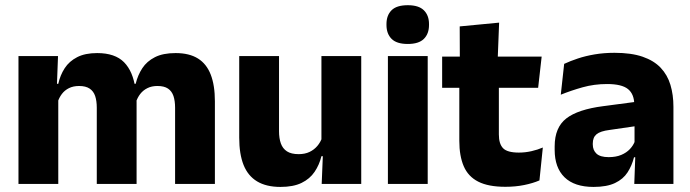

<svg xmlns="http://www.w3.org/2000/svg" viewBox="-20 -707 2652 738"><path d="M653 0V-293Q653 -319 646.8 -337.8Q640.5 -356.5 625.8 -366.5Q611 -376.5 585 -376.5Q563 -376.5 546.5 -368.2Q530 -360 519 -345.8Q508 -331.5 502.5 -313.5L488 -385H501.5Q509.5 -418 527 -444.8Q544.5 -471.5 575.5 -487.2Q606.5 -503 655 -503Q707.5 -503 740.8 -482.2Q774 -461.5 790 -420.2Q806 -379 806 -317.5V0ZM51 0V-491.5H203L198 -359L204 -354V0ZM352 0V-293Q352 -319 345.8 -337.8Q339.5 -356.5 324.5 -366.5Q309.5 -376.5 284 -376.5Q261.5 -376.5 245 -368.2Q228.5 -360 217.8 -345.8Q207 -331.5 201.5 -313.5L178 -385H204Q211.5 -418.5 228.8 -445Q246 -471.5 276.5 -487.2Q307 -503 353.5 -503Q422 -503 456.8 -467.8Q491.5 -432.5 500.5 -365.5Q502 -355.5 503.5 -341Q505 -326.5 505 -315V0Z M1052.5 -491.5V-202.5Q1052.5 -175.5 1059.5 -155.8Q1066.5 -136 1083 -125.2Q1099.5 -114.5 1128 -114.5Q1152 -114.5 1169.8 -123Q1187.5 -131.5 1199.8 -146Q1212 -160.5 1218 -178L1241.5 -106.5H1215.5Q1207.5 -73.5 1189.2 -46.5Q1171 -19.5 1139.2 -4Q1107.5 11.5 1058 11.5Q1003.5 11.5 968.2 -9.8Q933 -31 916.2 -73Q899.5 -115 899.5 -178V-491.5ZM1368.5 -491.5V0H1216.5L1221.5 -123L1215.5 -137V-491.5Z M1471 0V-491.5H1624V0ZM1547.5 -538Q1504.5 -538 1485 -557.8Q1465.5 -577.5 1465.5 -611V-614.5Q1465.5 -648 1485 -667.5Q1504.5 -687 1547.5 -687Q1589.5 -687 1609.2 -667.5Q1629 -648 1629 -614.5V-611Q1629 -577 1609.2 -557.5Q1589.5 -538 1547.5 -538Z M1922.5 11Q1857 11 1818.2 -8.8Q1779.5 -28.5 1762.5 -68Q1745.5 -107.5 1745.5 -165.5V-440H1897.5V-190Q1897.5 -154 1913.8 -137.2Q1930 -120.5 1974.5 -120.5Q1999 -120.5 2023 -126Q2047 -131.5 2066.5 -140L2053.5 -13.5Q2028 -2.5 1994.8 4.2Q1961.5 11 1922.5 11ZM1679.5 -369.5V-489.5H2062L2048.5 -369.5ZM1747.5 -478.5 1747 -605.5 1898.5 -620 1893 -478.5Z M2418 0 2422.5 -123 2419 -130.5V-284L2418 -304Q2418 -345 2394 -364.5Q2370 -384 2313.5 -384Q2264 -384 2219.5 -371.5Q2175 -359 2135.5 -343L2148.5 -461.5Q2172 -472.5 2201.2 -482.2Q2230.5 -492 2266 -498Q2301.5 -504 2342 -504Q2406.5 -504 2450 -489Q2493.5 -474 2519.5 -446.5Q2545.5 -419 2557 -380.8Q2568.5 -342.5 2568.5 -296.5V0ZM2261.5 11.5Q2188 11.5 2150 -25.5Q2112 -62.5 2112 -131V-144.5Q2112 -217 2156.8 -251.8Q2201.5 -286.5 2299 -299L2431 -316.5L2440 -224.5L2323 -207.5Q2287.5 -203 2273 -191Q2258.5 -179 2258.5 -155.5V-152Q2258.5 -129.5 2273 -116.2Q2287.5 -103 2319.5 -103Q2347.5 -103 2367.8 -111.5Q2388 -120 2401 -133.8Q2414 -147.5 2420.5 -164.5L2442 -102.5H2417Q2409 -70.5 2392.2 -44.5Q2375.5 -18.5 2344 -3.5Q2312.5 11.5 2261.5 11.5Z"/></svg>

Font: Anek Gujarati
Style: Bold
Weight: 700
Version: Version 1.003